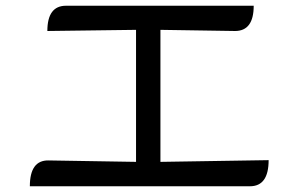

<svg xmlns="http://www.w3.org/2000/svg" viewBox="-20 -689 1040 669"><path d="M145 -581Q145 -669 210 -669H864Q864 -581 799 -581L539 -585V-125L916 -131Q916 -40 851 -40H84Q84 -131 149 -130L454 -125V-585L145 -581Z"/></svg>

Font: Swei Toothpaste CJK TC
Style: Regular
Weight: 400
Version: Version 1.0